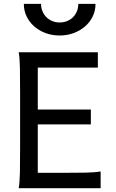

<svg xmlns="http://www.w3.org/2000/svg" viewBox="-20 -987 606 1007"><path d="M456.5 -412.6V-334.5H178.2V-80.6H307.1Q379.9 -80.6 429.2 -81.5Q478.5 -82.5 507.8 -87.9V0H78.1Q83.5 -29.3 84.5 -84.7Q85.4 -140.1 85.4 -212.4V-500.5Q85.4 -572.8 84.5 -628.2Q83.5 -683.6 78.1 -712.9H493.2V-632.3H178.2V-412.6ZM481 -966.8Q481 -931.2 466.3 -900.9Q451.7 -870.6 426 -848.4Q400.4 -826.2 366.2 -813.5Q332 -800.8 293 -800.8Q253.4 -800.8 219.2 -813.5Q185.1 -826.2 159.7 -848.4Q134.3 -870.6 119.6 -900.9Q105 -931.2 105 -966.8H195.3Q195.3 -945.3 203.1 -927.2Q210.9 -909.2 224.1 -896.2Q237.3 -883.3 255.1 -876.2Q272.9 -869.1 293 -869.1Q313.5 -869.1 331.3 -876.2Q349.1 -883.3 362.3 -896.2Q375.5 -909.2 383.1 -927.2Q390.6 -945.3 390.6 -966.8Z"/></svg>

Font: Andika Compact
Style: Regular
Weight: 400
Designer: Victor Gaultney, Annie Olsen, Julie Remington, Don Collingsworth, Eric Hays, Becca Hirsbrunner
Foundry: SIL International
Version: Version 5.000 ; LnSpcTght